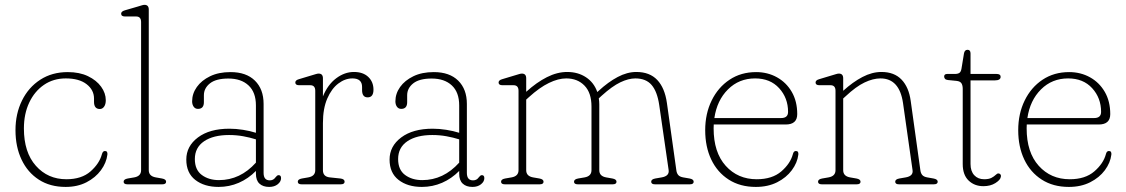

<svg xmlns="http://www.w3.org/2000/svg" viewBox="-20 -744 4544 775"><path d="M407 -339.5Q407 -323 400.2 -313.5Q393.5 -304 383 -304Q359.5 -304 359.5 -333V-346Q359.5 -381 329.5 -404.2Q299.5 -427.5 245.5 -427.5Q195.5 -427.5 157.5 -401.5Q119.5 -375.5 98 -330Q76.5 -284.5 76.5 -225.5Q76.5 -129 124.8 -74.8Q173 -20.5 248 -20.5Q309.5 -20.5 345.5 -52.2Q381.5 -84 391.5 -122Q395 -134.5 403.5 -134.5Q415 -134.5 413.5 -120Q409.5 -87 387.5 -57Q365.5 -27 329 -8.2Q292.5 10.5 245 10.5Q182 10.5 136.8 -18.8Q91.5 -48 67 -99.8Q42.5 -151.5 42.5 -218.5Q42.5 -285 68.8 -338.2Q95 -391.5 142.5 -422.2Q190 -453 253.5 -453Q301 -453 335.2 -436.5Q369.5 -420 388.2 -394Q407 -368 407 -339.5Z M580.5 -705.5V-57Q580.5 -33 608.5 -28L634 -23.5Q650.5 -20.5 650.5 -10.5Q650.5 0 635 0H494.5Q479 0 479 -10.5Q479 -20.5 495.5 -23.5L522 -28Q549.5 -33 549.5 -57V-655Q549.5 -677.5 529.5 -677.5H484.5Q469 -677.5 469 -689Q469 -698 484.5 -702.5L536 -717.5Q544.5 -720 551.5 -722.2Q558.5 -724.5 563 -724.5Q580.5 -724.5 580.5 -705.5Z M732 -100Q732 -154 779 -189.2Q826 -224.5 906 -224.5Q932.5 -224.5 961 -220Q989.5 -215.5 1013 -208V-318.5Q1013 -371.5 983.2 -399.2Q953.5 -427 902 -427Q852 -427 827.5 -407.5Q803 -388 803 -359.5V-331.5Q803 -304.5 779 -304.5Q768 -304.5 761.8 -313.2Q755.5 -322 755.5 -335Q755.5 -366 774.5 -392.8Q793.5 -419.5 828 -436.2Q862.5 -453 910.5 -453Q974 -453 1009 -418.5Q1044 -384 1044 -324.5V-46Q1044 -16 1069 -16Q1083.5 -16 1091.5 -27.5Q1094.5 -31 1097.5 -34Q1100.5 -37 1104.5 -37Q1114.5 -37 1114.5 -25Q1114.5 -11 1101 -0.2Q1087.5 10.5 1066.5 10.5Q1041.5 10.5 1027.2 -2.8Q1013 -16 1013 -43V-54Q982.5 -23 944 -6.2Q905.5 10.5 862.5 10.5Q804.5 10.5 768.2 -17.8Q732 -46 732 -100ZM766.5 -102Q766.5 -58.5 794.5 -37.8Q822.5 -17 864 -17Q949.5 -17 1013 -87.5V-181.5Q989 -189 961.8 -194Q934.5 -199 904.5 -199Q841 -199 803.8 -173.8Q766.5 -148.5 766.5 -102Z M1283.5 -428V-355Q1303 -402.5 1337 -428Q1371 -453.5 1408.5 -453.5Q1445.5 -453.5 1466.5 -433.5Q1487.5 -413.5 1487.5 -382Q1487.5 -351 1464 -351Q1441.5 -351 1441.5 -380.5V-393Q1441.5 -427.5 1402.5 -427.5Q1373 -427.5 1345.8 -407Q1318.5 -386.5 1301 -346.2Q1283.5 -306 1283.5 -247V-57Q1283.5 -31 1311 -28L1354 -23.5Q1371 -21.5 1371 -10.5Q1371 0 1355 0H1197.5Q1182 0 1182 -10.5Q1182 -20.5 1198.5 -23.5L1224.5 -28Q1252.5 -33 1252.5 -57V-377.5Q1252.5 -400 1232.5 -400H1187.5Q1172 -400 1172 -411Q1172 -420.5 1187 -424.5L1238.5 -440Q1247.5 -442.5 1254.5 -444.8Q1261.5 -447 1266 -447Q1283.5 -447 1283.5 -428Z M1552.5 -100Q1552.5 -154 1599.5 -189.2Q1646.5 -224.5 1726.5 -224.5Q1753 -224.5 1781.5 -220Q1810 -215.5 1833.5 -208V-318.5Q1833.5 -371.5 1803.8 -399.2Q1774 -427 1722.5 -427Q1672.5 -427 1648 -407.5Q1623.5 -388 1623.5 -359.5V-331.5Q1623.5 -304.5 1599.5 -304.5Q1588.5 -304.5 1582.2 -313.2Q1576 -322 1576 -335Q1576 -366 1595 -392.8Q1614 -419.5 1648.5 -436.2Q1683 -453 1731 -453Q1794.5 -453 1829.5 -418.5Q1864.5 -384 1864.5 -324.5V-46Q1864.5 -16 1889.5 -16Q1904 -16 1912 -27.5Q1915 -31 1918 -34Q1921 -37 1925 -37Q1935 -37 1935 -25Q1935 -11 1921.5 -0.2Q1908 10.5 1887 10.5Q1862 10.5 1847.8 -2.8Q1833.5 -16 1833.5 -43V-54Q1803 -23 1764.5 -6.2Q1726 10.5 1683 10.5Q1625 10.5 1588.8 -17.8Q1552.5 -46 1552.5 -100ZM1587 -102Q1587 -58.5 1615 -37.8Q1643 -17 1684.5 -17Q1770 -17 1833.5 -87.5V-181.5Q1809.5 -189 1782.2 -194Q1755 -199 1725 -199Q1661.5 -199 1624.2 -173.8Q1587 -148.5 1587 -102Z M2104 -428V-373.5Q2146 -411.5 2187.5 -432.5Q2229 -453.5 2269.5 -453.5Q2313 -453.5 2345.2 -432.2Q2377.5 -411 2391 -372.5L2396 -377Q2435 -413 2473.2 -433.2Q2511.5 -453.5 2548.5 -453.5Q2602.5 -453.5 2633 -421.2Q2663.5 -389 2672 -328L2710 -57Q2711.5 -45 2717.5 -37.8Q2723.5 -30.5 2737.5 -28L2763.5 -23.5Q2780 -20.5 2780 -10.5Q2780 0 2764.5 0H2624Q2608.5 0 2608.5 -10.5Q2608.5 -20.5 2625 -23.5L2651 -28Q2682 -33.5 2679 -57L2641 -319.5Q2633 -374.5 2610.2 -401Q2587.5 -427.5 2544.5 -427.5Q2517 -427.5 2484 -411.8Q2451 -396 2409 -358L2397 -347Q2399 -335 2399 -323V-57Q2399 -33 2426.5 -28L2452 -23.5Q2468.5 -20.5 2468.5 -10.5Q2468.5 0 2453 0H2312.5Q2297 0 2297 -10.5Q2297 -20.5 2313.5 -23.5L2340 -28Q2367.5 -33 2367.5 -57V-314Q2367.5 -369.5 2339.2 -398.5Q2311 -427.5 2265.5 -427.5Q2233.5 -427.5 2195.8 -409.2Q2158 -391 2114.5 -351.5L2104 -342V-57Q2104 -33 2131.5 -28L2157.5 -23.5Q2174 -20.5 2174 -10.5Q2174 0 2158.5 0H2018Q2002.5 0 2002.5 -10.5Q2002.5 -20.5 2019 -23.5L2045 -28Q2073 -33 2073 -57V-377.5Q2073 -400 2053 -400H2008Q1992.5 -400 1992.5 -411Q1992.5 -420.5 2007.5 -424.5L2059 -440Q2068 -442.5 2075 -444.8Q2082 -447 2086.5 -447Q2104 -447 2104 -428Z M3198 -283.5Q3198 -241.5 3151.5 -241.5H2861Q2860.5 -234 2860.5 -226Q2860.5 -129 2909.2 -74.8Q2958 -20.5 3034.5 -20.5Q3097 -20.5 3133.8 -52.2Q3170.5 -84 3180.5 -122Q3183.5 -134.5 3192.5 -134.5Q3204 -134.5 3202.5 -120Q3198.5 -87 3176.2 -57Q3154 -27 3116.8 -8.2Q3079.5 10.5 3031 10.5Q2967.5 10.5 2921.5 -19Q2875.5 -48.5 2851 -100Q2826.5 -151.5 2826.5 -218.5Q2826.5 -285 2852.5 -338.2Q2878.5 -391.5 2924.8 -422.2Q2971 -453 3032 -453Q3078.5 -453 3116.2 -432Q3154 -411 3176 -373Q3198 -335 3198 -283.5ZM3028 -427.5Q2963 -427.5 2918.5 -383.2Q2874 -339 2863.5 -267.5H3133Q3161 -267.5 3161 -292.5Q3161 -348.5 3125 -388Q3089 -427.5 3028 -427.5Z M3383.5 -428V-377.5Q3422.5 -413 3461.2 -433.2Q3500 -453.5 3538 -453.5Q3589.5 -453.5 3619 -422.8Q3648.5 -392 3656 -337L3695 -57Q3696.5 -45 3702.5 -37.8Q3708.5 -30.5 3722.5 -28L3748 -23.5Q3765 -20.5 3765 -10.5Q3765 0 3749 0H3609Q3593.5 0 3593.5 -10.5Q3593.5 -20.5 3610 -23.5L3636 -28Q3667 -33.5 3663.5 -57L3625 -328Q3610.5 -427.5 3534 -427.5Q3504 -427.5 3469.5 -411Q3435 -394.5 3393.5 -355.5L3383.5 -346.5V-57Q3383.5 -33 3411 -28L3437 -23.5Q3453.5 -20.5 3453.5 -10.5Q3453.5 0 3438 0H3297.5Q3282 0 3282 -10.5Q3282 -20.5 3298.5 -23.5L3324.5 -28Q3352.5 -33 3352.5 -57V-377.5Q3352.5 -400 3332.5 -400H3287.5Q3272 -400 3272 -411Q3272 -420.5 3287 -424.5L3338.5 -440Q3347.5 -442.5 3354.5 -444.8Q3361.5 -447 3366 -447Q3383.5 -447 3383.5 -428Z M3841 -417.5 3806 -421Q3797.5 -422 3794.2 -426.2Q3791 -430.5 3791 -435Q3791 -445.5 3803.5 -445.5H3834.5Q3846.5 -445.5 3852.8 -450Q3859 -454.5 3861 -467L3871 -528Q3873.5 -543 3885.5 -543Q3897.5 -543 3897.5 -528V-445.5H4002.5Q4019 -445.5 4019 -434Q4019 -419.5 3995.5 -419.5H3897.5V-82Q3897.5 -53 3912.5 -36.8Q3927.5 -20.5 3952.5 -20.5Q3971.5 -20.5 3982.2 -26.2Q3993 -32 3999 -38Q4005 -44 4010 -44Q4015 -44 4018.2 -40Q4021.5 -36 4019.5 -29Q4017.5 -17.5 3997.8 -5Q3978 7.5 3949.5 7.5Q3913.5 7.5 3889.8 -15.2Q3866 -38 3866 -82V-385.5Q3866 -399.5 3860.8 -407.8Q3855.5 -416 3841 -417.5Z M4461.5 -283.5Q4461.5 -241.5 4415 -241.5H4124.5Q4124 -234 4124 -226Q4124 -129 4172.8 -74.8Q4221.5 -20.5 4298 -20.5Q4360.5 -20.5 4397.2 -52.2Q4434 -84 4444 -122Q4447 -134.5 4456 -134.5Q4467.5 -134.5 4466 -120Q4462 -87 4439.8 -57Q4417.5 -27 4380.2 -8.2Q4343 10.5 4294.5 10.5Q4231 10.5 4185 -19Q4139 -48.5 4114.5 -100Q4090 -151.5 4090 -218.5Q4090 -285 4116 -338.2Q4142 -391.5 4188.2 -422.2Q4234.5 -453 4295.5 -453Q4342 -453 4379.8 -432Q4417.5 -411 4439.5 -373Q4461.5 -335 4461.5 -283.5ZM4291.5 -427.5Q4226.5 -427.5 4182 -383.2Q4137.5 -339 4127 -267.5H4396.5Q4424.5 -267.5 4424.5 -292.5Q4424.5 -348.5 4388.5 -388Q4352.5 -427.5 4291.5 -427.5Z"/></svg>

Font: Fraunces 72pt S100 Thin
Style: Regular
Weight: 100
Version: Version 1.000; ttfautohint (v1.8.3)